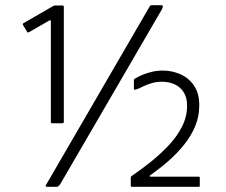

<svg xmlns="http://www.w3.org/2000/svg" viewBox="-20 -720 872 740"><path d="M163 0Q156 0 156 -3.5Q156 -7 159 -10L555 -692Q558 -698 560 -699Q562 -700 567 -700H600Q606 -700 607.5 -697.5Q609 -695 604 -684L212 -10Q209 -6 206 -3Q203 0 198 0ZM181 -245Q176 -245 176 -250V-638Q176 -644 170 -641L92 -596Q86 -593 84 -598L69 -623Q66 -628 71 -631L182 -695Q186 -697 188 -698Q190 -699 194 -699H220Q226 -699 226 -693V-250Q226 -245 220 -245ZM490 0Q486 0 485 -1Q484 -2 484 -5V-34Q484 -40 488 -42Q522 -65 559 -94.5Q596 -124 628.5 -158Q661 -192 681 -231Q701 -270 701 -312Q701 -344 688 -364.5Q675 -385 653 -395Q631 -405 604 -405Q581 -405 561 -398.5Q541 -392 527.5 -385Q514 -378 507 -376Q496 -372 496 -377V-409Q496 -413 497.5 -415Q499 -417 504 -419Q511 -424 527.5 -431Q544 -438 564.5 -443Q585 -448 608 -448Q643 -448 675 -434Q707 -420 727.5 -390.5Q748 -361 748 -314Q748 -271 732 -233Q716 -195 688.5 -161Q661 -127 627.5 -98Q594 -69 558 -44Q557 -42 557.5 -40.5Q558 -39 561 -39H746Q750 -39 750 -35V-5Q750 -1 749 -0.5Q748 0 745 0Z"/></svg>

Font: Glory
Style: Regular
Weight: 400
Designer: Robert Leuschke
Foundry: Robert Leuschke
Version: Version 1.011